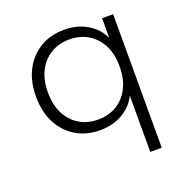

<svg xmlns="http://www.w3.org/2000/svg" viewBox="-121 -590 849 881"><g transform="rotate(-20 304.0 -149.0)"><path d="M465 182V-93Q443 -46 395 -18Q347 10 284 10Q218 10 167.5 -20Q117 -50 88 -105Q59 -160 59 -235Q59 -310 88 -365Q117 -420 167.5 -450Q218 -480 284 -480Q349 -480 397 -451Q445 -422 467 -374V-470H521V182ZM292 -39Q343 -39 382.5 -62.5Q422 -86 444.5 -130Q467 -174 467 -235Q467 -296 444.5 -339.5Q422 -383 382.5 -406.5Q343 -430 292 -430Q241 -430 201.5 -406.5Q162 -383 139.5 -339.5Q117 -296 117 -235Q117 -174 139.5 -130Q162 -86 201.5 -62.5Q241 -39 292 -39Z"/></g></svg>

Font: Gantari Light
Style: Regular
Weight: 300
Designer: Anugrah Pasau
Foundry: Lafontype
Version: Version 1.000; ttfautohint (v1.8.3)